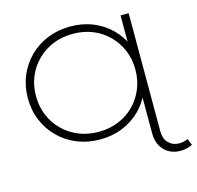

<svg xmlns="http://www.w3.org/2000/svg" viewBox="-125 -836 1195 1166"><g transform="rotate(-15 472.0 -253.5)"><path d="M416 5Q339 5 273 -21.5Q207 -48 158 -96.5Q109 -145 82 -209.5Q55 -274 55 -350Q55 -426 82 -490.5Q109 -555 158 -603.5Q207 -652 273 -678.5Q339 -705 416 -705Q493 -705 558 -678.5Q623 -652 671 -604Q719 -556 745.5 -491.5Q772 -427 772 -350Q772 -273 745.5 -208.5Q719 -144 671 -96Q623 -48 558 -21.5Q493 5 416 5ZM419 -42Q486 -42 543 -65Q600 -88 642 -130Q684 -172 707.5 -228Q731 -284 731 -350Q731 -417 707.5 -472.5Q684 -528 642 -570Q600 -612 543 -635Q486 -658 419 -658Q352 -658 295 -635Q238 -612 195.5 -570Q153 -528 129.5 -472.5Q106 -417 106 -350Q106 -284 129.5 -228Q153 -172 195.5 -130Q238 -88 295 -65Q352 -42 419 -42ZM944 181Q910 197 872 198Q834 199 802 183Q770 167 749.5 134Q729 101 729 49V-231L736 -350L729 -480V-691H780V48Q780 97 803.5 122.5Q827 148 861 151.5Q895 155 928 140Z"/></g></svg>

Font: Montserrat Thin Light
Style: Regular
Weight: 300
Version: Version 9.000